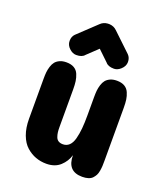

<svg xmlns="http://www.w3.org/2000/svg" viewBox="-137 -843 816 939"><g transform="rotate(20 271.0 -373.5)"><path d="M310.1 -730 404.8 -640.1Q418.9 -626 418.9 -604Q418.9 -582 399.9 -564.9Q383.3 -549.8 365.2 -549.8Q334.5 -549.8 321.8 -565.9L267.1 -618.2L211.9 -565.9Q199.2 -549.8 168.9 -549.8Q150.4 -549.8 133.8 -564.9Q115.2 -581.5 115.2 -604Q115.2 -626.5 128.9 -640.1L224.1 -730Q239.7 -745.6 262.2 -747.1H272Q294.4 -745.6 310.1 -730ZM59.1 -178.2V-386.2Q59.1 -405.3 60.5 -420.2Q62 -435.1 66.9 -450.7Q71.8 -466.3 80.1 -476.6Q88.4 -486.8 102.8 -493.4Q117.2 -500 137.2 -500Q161.6 -500 177.5 -490.7Q193.4 -481.4 200.7 -463.9Q208 -446.3 210.4 -428.7Q212.9 -411.1 212.9 -386.2V-190.9Q212.9 -174.3 214.4 -163.1Q215.8 -151.9 220 -140.4Q224.1 -128.9 233.4 -123Q242.7 -117.2 256.8 -117.2Q276.4 -117.2 289.8 -130.1Q303.2 -143.1 309.8 -168.2Q316.4 -193.4 319.1 -222.4Q321.8 -251.5 321.8 -291V-386.2Q321.8 -405.3 323.2 -420.2Q324.7 -435.1 329.6 -450.7Q334.5 -466.3 342.8 -476.6Q351.1 -486.8 365.5 -493.4Q379.9 -500 399.9 -500Q424.3 -500 440.2 -490.7Q456.1 -481.4 463.6 -463.9Q471.2 -446.3 473.6 -428.7Q476.1 -411.1 476.1 -386.2V-112.8Q476.1 -95.2 475.6 -84.2Q475.1 -73.2 472.7 -58.6Q470.2 -43.9 465.3 -34.7Q460.4 -25.4 452.4 -16.8Q444.3 -8.3 430.9 -4.2Q417.5 0 399.9 0Q321.8 0 321.8 -84Q312 -49.8 284.7 -24.9Q257.3 0 212.9 0Q183.6 0 157.5 -9.5Q131.3 -19 108.6 -39.1Q85.9 -59.1 72.5 -94.7Q59.1 -130.4 59.1 -178.2Z"/></g></svg>

Font: Concert One
Style: Regular
Weight: 400
Designer: Johan Kallas, Mihkel Virkus
Foundry: Johan Kallas, Mihkel Virkus
Version: Version 1.003